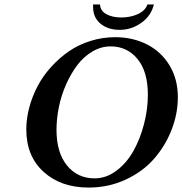

<svg xmlns="http://www.w3.org/2000/svg" viewBox="-20 -824 813 856"><path d="M473.1 -617.2Q431.2 -617.2 392.6 -594.7Q354 -572.3 325.4 -534.7Q296.9 -497.1 275.4 -449.2Q253.9 -401.4 242.9 -348.6Q231.9 -295.9 231.9 -245.1Q231.9 -143.6 278.8 -86.2Q325.7 -28.8 401.9 -28.8Q453.1 -28.8 498.5 -62.5Q543.9 -96.2 574.2 -149.9Q604.5 -203.6 621.8 -269.8Q639.2 -335.9 639.2 -401.9Q639.2 -504.9 593 -561Q546.9 -617.2 473.1 -617.2ZM375 12.2Q251.5 12.2 174.3 -57.9Q97.2 -127.9 97.2 -247.1Q97.2 -295.4 110.6 -345.2Q124 -395 147.9 -440.4Q171.9 -485.8 208 -525.6Q244.1 -565.4 286.9 -595Q329.6 -624.5 383.1 -641.4Q436.5 -658.2 493.2 -658.2Q571.8 -658.2 635.3 -626Q698.7 -593.8 735.8 -532.5Q772.9 -471.2 772.9 -391.1Q772.9 -316.4 744.6 -244.4Q716.3 -172.4 666 -115.2Q615.7 -58.1 539.6 -22.9Q463.4 12.2 375 12.2ZM666 -804.2Q653.8 -752.9 609.6 -721.9Q565.4 -690.9 514.2 -690.9Q460.9 -690.9 428 -718.5Q395 -746.1 395 -793V-804.2H425.8Q427.2 -775.9 453.9 -761Q480.5 -746.1 522 -746.1Q561.5 -746.1 594.7 -761.2Q627.9 -776.4 637.2 -804.2Z"/></svg>

Font: Linux Libertine G
Style: Bold Italic
Weight: 700
Italic angle: -11.5°
Designer: Philipp H. Poll
Foundry: Philipp H. Poll
Version: Version 4.1.0